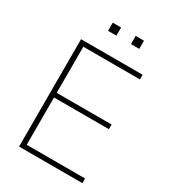

<svg xmlns="http://www.w3.org/2000/svg" viewBox="-213 -1004 994 1113"><g transform="rotate(30 284.5 -447.0)"><path d="M507.8 -718.8V-687.5H128.9V-378.9H496.1V-347.7H128.9V-31.2H519.5V0H95.7V-718.8ZM360.4 -893.6H416V-838.9H360.4ZM207 -893.6H262.7V-838.9H207Z"/></g></svg>

Font: Min Sans VF VF
Style: Regular
Weight: 400
Designer: Jinseong-Kim, NotoSansCJK, Nunito
Foundry: Jinseong-Kim
Version: Version 1.420;Glyphs 3.1.2 (3151)